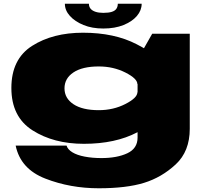

<svg xmlns="http://www.w3.org/2000/svg" viewBox="-20 -767 1138 1030"><path d="M510 243Q657.5 243 752.2 214Q847 185 922.5 115Q998 45 998 -76V-586H796.5L718 -448V-29Q718 29.5 663 55.2Q608 81 524 81Q475.5 81 434.5 73.2Q393.5 65.5 368.2 50Q343 34.5 337 14H64Q90 139.5 223.5 191.2Q357 243 510 243ZM430 4.5Q599 4.5 716.5 -57.2Q834 -119 834 -151L717 -272Q717 -242 652.5 -209Q588 -176 510 -176Q422 -176 374 -208Q326 -240 326 -293Q326 -346.5 374 -378.5Q422 -410.5 510 -410.5Q588 -410.5 652.5 -378Q717 -345.5 717 -315.5L833 -435.5Q833 -467.5 713.5 -529.5Q594 -591.5 425 -591.5Q263 -591.5 152 -520.8Q41 -450 41 -295Q41 -140 154.5 -67.8Q268 4.5 430 4.5ZM534 -614Q596.5 -614 642.8 -632.8Q689 -651.5 714.5 -681.5Q740 -711.5 740 -747H612Q612 -731.5 604.5 -720.2Q597 -709 579.8 -703.5Q562.5 -698 534 -698Q509.5 -698 492.2 -703.8Q475 -709.5 466 -720.2Q457 -731 457 -747H328Q328 -711.5 355 -681.5Q382 -651.5 428 -632.8Q474 -614 534 -614Z"/></svg>

Font: Anybody ExtraExpanded Black
Style: Regular
Weight: 900
Width: 8
Version: Version 1.113;gftools[0.9.25]